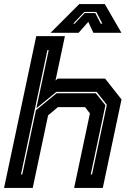

<svg xmlns="http://www.w3.org/2000/svg" viewBox="-37 -928 640 948"><path d="M-17 0 142 -749.5H283.5L237 -530.5L248.5 -540H482L563 -437L470.5 0H329L407 -368L383 -399H249L200.5 -358.5L124.5 0ZM66.5 -67H73L140.5 -384L242.5 -467.5H436L483.5 -408.5L411 -67H417.5L490.5 -410.5L440 -474.5H241.5L142.5 -393.5L203.5 -680.5H197ZM354.5 -908H480.5L562.5 -766H424L399 -820L351 -766H212.5ZM379 -869 324 -811H331.5L381 -863.5H433.5L460.5 -811H468.5L438.5 -869Z"/></svg>

Font: Tourney ExtraBold
Style: Italic
Weight: 800
Italic angle: -12°
Version: Version 1.015